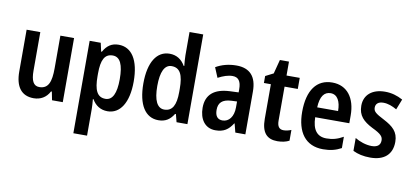

<svg xmlns="http://www.w3.org/2000/svg" viewBox="-85 -1061 3459 1602"><g transform="rotate(10 1644.5 -260.0)"><path d="M466 -543H350V-267C350 -152 328 -90 250 -90C201 -90 180 -132 180 -217V-543H64V-189C64 -61 116 10 220 10C278 10 326 -17 354 -71H361L375 0H466Z M843 -553C785 -553 745 -527 714 -471H708L692 -543H598V240H714V15C714 -7 712 -36 709 -69H714C742 -20 786 10 846 10C952 10 1019 -92 1019 -271C1019 -455 953 -553 843 -553ZM810 -456C873 -456 901 -393 901 -271C901 -151 871 -89 811 -89C741 -89 714 -146 714 -265V-287C714 -403 742 -456 810 -456Z M1277 10C1338 10 1376 -17 1406 -66H1413L1430 0H1522V-760H1406V-563C1406 -538 1409 -505 1412 -473H1407C1378 -524 1334 -553 1275 -553C1167 -553 1101 -452 1101 -271C1101 -90 1166 10 1277 10ZM1310 -86C1250 -86 1219 -149 1219 -271C1219 -389 1249 -454 1309 -454C1381 -454 1408 -397 1408 -279V-252C1408 -140 1378 -86 1310 -86Z M1841 -553C1776 -553 1716 -537 1667 -508L1702 -424C1746 -447 1786 -461 1824 -461C1873 -461 1897 -430 1897 -361V-335L1823 -332C1692 -326 1623 -269 1623 -157C1623 -62 1670 10 1760 10C1830 10 1870 -17 1906 -74H1909L1928 0H2013V-363C2013 -489 1955 -553 1841 -553ZM1849 -256 1897 -258V-208C1897 -128 1858 -81 1804 -81C1764 -81 1741 -106 1741 -160C1741 -219 1772 -252 1849 -256Z M2320 -89C2283 -89 2266 -113 2266 -161V-449H2378V-543H2266V-661H2189L2158 -542L2091 -508V-449H2150V-156C2150 -38 2197 10 2285 10C2324 10 2359 2 2385 -12V-103C2363 -94 2341 -89 2320 -89Z M2653 -552C2522 -552 2447 -452 2447 -268C2447 -96 2522 10 2672 10C2733 10 2780 -2 2826 -27V-123C2777 -95 2735 -84 2684 -84C2604 -84 2564 -137 2562 -242H2851V-308C2851 -455 2780 -552 2653 -552ZM2655 -462C2713 -462 2741 -406 2741 -326H2564C2568 -420 2601 -462 2655 -462Z M3256 -155C3256 -241 3207 -281 3131 -321C3055 -360 3037 -375 3037 -408C3037 -440 3060 -460 3102 -460C3142 -460 3179 -445 3216 -424L3251 -513C3203 -539 3155 -553 3100 -553C2993 -553 2924 -497 2924 -404C2924 -320 2969 -277 3047 -237C3125 -200 3141 -179 3141 -147C3141 -109 3117 -87 3067 -87C3018 -87 2964 -106 2925 -130V-21C2966 -1 3013 10 3072 10C3189 10 3256 -48 3256 -155Z"/></g></svg>

Font: Noto Sans Thai Cond SemBd
Style: Regular
Weight: 600
Width: 3
Designer: Monotype Design Team
Foundry: Monotype Imaging Inc.
Version: Version 2.002